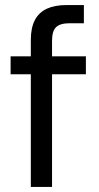

<svg xmlns="http://www.w3.org/2000/svg" viewBox="-20 -740 393 760"><path d="M102 0V-582Q102 -630 118 -660.5Q134 -691 165.5 -705.5Q197 -720 243 -720H312V-648H256Q218 -648 202 -632.5Q186 -617 186 -579V0ZM22 -446V-517H320V-446Z"/></svg>

Font: DM Sans 11pt
Style: Regular
Weight: 400
Version: Version 4.004;gftools[0.9.30]